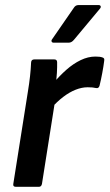

<svg xmlns="http://www.w3.org/2000/svg" viewBox="-20 -721 423 741"><path d="M41.4 0Q29.3 0 31.3 -11.1L87.9 -369Q92.9 -399.1 95.9 -426.8Q99 -454.5 100 -479.9Q100.7 -491.7 112.4 -491.7H189.4Q200.2 -491.7 200.5 -481.1Q200.9 -462.6 199.6 -439.9Q198.3 -417.2 195 -397.2L195.2 -349L141.9 -11.1Q139.5 0 130.1 0ZM178 -303.7 187 -401.2Q210.3 -428.9 236.5 -452Q262.7 -475.1 291.2 -488.9Q319.8 -502.7 348 -502.7Q366.4 -502.7 375.4 -499.3Q380.5 -497.6 381.8 -494.5Q383.1 -491.5 382.1 -485.8Q379.4 -464.2 374.6 -438.9Q369.9 -413.6 364.2 -390.3Q360.8 -378.9 350.7 -381.2Q344.1 -382.8 336.6 -383.5Q329.1 -384.2 318.1 -384.2Q295.7 -384.2 271.6 -374.6Q247.5 -365 223.8 -346.8Q200 -328.6 178 -303.7ZM186.8 -556.3Q181.3 -556.3 179.3 -560.5Q177.3 -564.7 181.3 -569.8L264.1 -689.7Q270.9 -701.4 282.3 -701.4H360.7Q366.8 -701.4 368.5 -697Q370.2 -692.7 365.5 -687.3L265.4 -567.4Q256.2 -556.3 245.4 -556.3Z"/></svg>

Font: Sofia Sans Semi Condensed
Style: Italic
Weight: 400
Italic angle: -9°
Designer: Botio Nikoltchev, Ani Petrova
Foundry: lettersoup
Version: Version 4.101